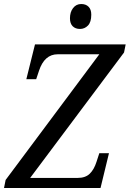

<svg xmlns="http://www.w3.org/2000/svg" viewBox="-33 -935 645 955"><path d="M-5 -40 461 -665H254Q188 -665 161 -583L147 -541H98L141 -714H592L584 -674L117 -50H353Q392 -50 413.5 -71Q435 -92 447 -130L461 -173H509L467 0H-13ZM315 -844Q315 -875 330.5 -895Q346 -915 371 -915Q394 -915 407.5 -901.5Q421 -888 421 -862Q421 -825 404.5 -808Q388 -791 365 -791Q342 -791 328.5 -804.5Q315 -818 315 -844Z"/></svg>

Font: Noto Serif Narrow
Style: Italic
Weight: 400
Width: 4
Italic angle: -12°
Designer: Monotype Design Team
Foundry: Monotype Imaging Inc.
Version: Version 1.001